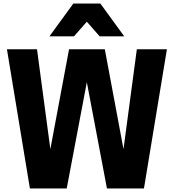

<svg xmlns="http://www.w3.org/2000/svg" viewBox="-20 -1057 977 1079"><path d="M644 -853ZM678 -853H540L468 -935L396 -853H258L392 -1037H544ZM789 2H581L468 -595L355 2H148L19 -780H188L263 -219L368 -780H569L674 -219L749 -780H918Z"/></svg>

Font: Tanohe Sans
Style: Bold
Weight: 700
Designer: Village Type and Design LLC & Cristiano Sobral
Foundry: Cooper Hewitt Smithsonian Design Museum
Version: Version 1.00;September 29, 2021;FontCreator 13.0.0.2655 64-b